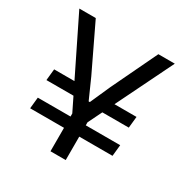

<svg xmlns="http://www.w3.org/2000/svg" viewBox="-149 -764 860 889"><g transform="rotate(30 280.5 -319.5)"><path d="M322.1 -276.1 337.7 -336.9H504.4L498.2 -276.1ZM64 -185.7H504.4L498.2 -125.3H57.8ZM221.2 -336.9 237.3 -276.1H57.8L64 -336.9ZM243.8 -191.9 24.2 -639H112.1L229.2 -394.6L276.5 -288.4H282.8L330 -394.6L446.8 -639H534.6L315.5 -191.9ZM238.9 0V-269.6H320.4V0Z"/></g></svg>

Font: Anek Gujarati Medium
Style: Regular
Weight: 500
Designer: Mrunmayee Ghaisas (Gujarati), Yesha Goshar (Latin)
Foundry: Ek Type
Version: Version 1.003